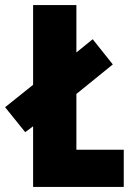

<svg xmlns="http://www.w3.org/2000/svg" viewBox="-47 -734 520 754"><path d="M83 0H439V-146H253V-365L396 -481L317 -580L253 -528V-714H83V-401L-27 -313L52 -215L83 -238Z"/></svg>

Font: Noto Sans Thai ExtCond Blk
Style: Regular
Weight: 900
Width: 2
Designer: Monotype Design Team
Foundry: Monotype Imaging Inc.
Version: Version 2.002